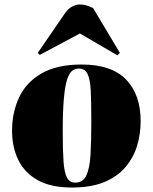

<svg xmlns="http://www.w3.org/2000/svg" viewBox="-20 -826 684 860"><path d="M302 14Q209 14 150 -18.5Q91 -51 62.5 -108.5Q34 -166 34 -241Q34 -321 65 -388.5Q96 -456 165 -496.5Q234 -537 346 -537Q480 -537 545 -469.5Q610 -402 610 -283Q610 -226 594 -173Q578 -120 542 -77.5Q506 -35 447 -10.5Q388 14 302 14ZM317 -8Q352 -8 367 -40.5Q382 -73 385.5 -134Q389 -195 389 -281Q389 -366 386.5 -418.5Q384 -471 372 -495Q360 -519 333 -519Q317 -519 303.5 -509Q290 -499 280.5 -469.5Q271 -440 266 -383.5Q261 -327 261 -235Q261 -153 264.5 -103Q268 -53 280 -30.5Q292 -8 317 -8ZM517 -589 506 -578 338 -676 158 -580 149 -589 272 -768Q286 -788 304 -797Q322 -806 338 -806Q354 -806 368 -801.5Q382 -797 397 -790Z"/></svg>

Font: Literata 72pt Black
Style: Italic
Weight: 900
Italic angle: -2°
Designer: Latin by Veronika Burian and Jose Scaglione. Greek by Irene Vlachou. Cyrillic by Vera Evstafieva
Foundry: TypeTogether
Version: Version 3.002